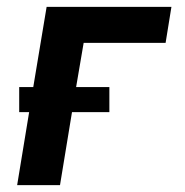

<svg xmlns="http://www.w3.org/2000/svg" viewBox="-20 -540 540 560"><path d="M30 0 65 -213H36V-286H77L116 -520H480L463 -415H224L202 -286H299V-213H190L155 0Z"/></svg>

Font: Iosevka SS04 Extrabold Oblique
Style: Regular
Weight: 800
Italic angle: -9°
Monospace: yes
Designer: Belleve Invis
Foundry: Belleve Invis
Version: Version 19.0.0; ttfautohint (v1.8.4)